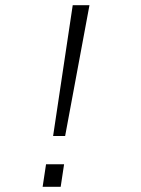

<svg xmlns="http://www.w3.org/2000/svg" viewBox="-20 -708 540 734"><path d="M322 -688 229 -188H183L258 -688ZM143 6 156 -80H225L212 6Z"/></svg>

Font: TypoPRO Lekton
Style: Italic
Weight: 400
Italic angle: -9.3°
Designer: Paolo Mazzetti, Luciano Perondi, Raffaele Flato, Elena Papassissa, Emilio Macchia, Michela Povoleri, Tobias Seemiller, R
Version: Version 3.000